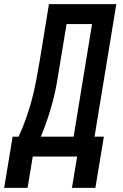

<svg xmlns="http://www.w3.org/2000/svg" viewBox="-71 -755 591 926"><path d="M-51 151 -10 -96H19Q39 -140 55 -185Q71 -230 83 -276Q95 -322 103.5 -367.5Q112 -413 120 -459L165 -735H490L385 -96H430L389 151H276L301 0H87L62 151ZM126 -96H284L373 -639H250L218 -445Q211 -401 203.5 -357Q196 -313 184.5 -269.5Q173 -226 158.5 -182.5Q144 -139 126 -96Z"/></svg>

Font: Iosevka Oblique
Style: Bold
Weight: 700
Italic angle: -9°
Monospace: yes
Designer: Belleve Invis
Foundry: Belleve Invis
Version: Version 32.5.0; ttfautohint (v1.8.4)